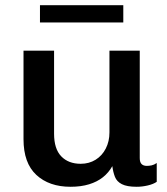

<svg xmlns="http://www.w3.org/2000/svg" viewBox="-20 -705 640 735"><path d="M250 10Q168 10 119 -35.5Q70 -81 70 -172V-511H187V-193Q187 -135 214.5 -106.5Q242 -78 289 -78Q321 -78 346 -93.5Q371 -109 385 -136.5Q399 -164 399 -198V-511H515V-100Q515 -84 522 -77Q529 -70 542 -70Q551 -70 560.5 -72Q570 -74 580 -81V-9Q567 0 545.5 5Q524 10 503 10Q466 10 446.5 0Q427 -10 420 -28Q413 -46 410 -69Q396 -44 374 -26.5Q352 -9 321 0.5Q290 10 250 10ZM133 -619V-685H452V-619Z"/></svg>

Font: Chivo Mono Medium Medium
Style: Regular
Weight: 500
Monospace: yes
Version: Version 1.008